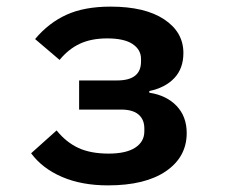

<svg xmlns="http://www.w3.org/2000/svg" viewBox="-20 -548 680 580"><path d="M74 -85 151 -154Q180 -118 217 -101Q254 -84 308 -84Q361 -84 388.5 -102Q416 -120 416 -151V-160Q416 -187 398.5 -202Q381 -217 346 -217H219V-305H334Q406 -305 406 -362V-370Q406 -398 380.5 -415Q355 -432 304 -432Q256 -432 221.5 -416Q187 -400 160 -367L86 -430Q127 -479 181 -503.5Q235 -528 314 -528Q418 -528 476 -489.5Q534 -451 534 -388Q534 -341 506.5 -312Q479 -283 431 -273V-268Q483 -260 513.5 -228Q544 -196 544 -146Q544 -74 481.5 -31Q419 12 306 12Q227 12 167.5 -13.5Q108 -39 74 -85Z"/></svg>

Font: Writer SemiBold
Style: Regular
Weight: 600
Monospace: yes
Designer: Mike Abbink, Paul van der Laan, Pieter van Rosmalen
Foundry: Bold Monday
Version: Version 2.001 2020